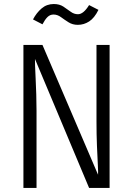

<svg xmlns="http://www.w3.org/2000/svg" viewBox="-20 -926 655 946"><path d="M419 0 152.3 -635.4Q151.8 -627.2 152.8 -601.3Q153.8 -575.4 155.6 -538.5Q157.4 -501.5 158.7 -460.3Q160 -419 160 -379.5V0H95.4V-704.6H189.2L463.1 -65.1Q464.1 -74.4 462.1 -112.8Q460 -151.3 457.7 -207.7Q455.4 -264.1 455.4 -327.2V-704.6H520V0ZM363.6 -803.6Q337.4 -803.6 317.7 -816.2Q297.9 -828.7 280.5 -841.5Q263.1 -854.4 243.6 -854.4Q226.7 -854.4 214.1 -842.1Q201.5 -829.7 189.2 -806.2L142.6 -830.3Q159.5 -862.6 184.9 -884.4Q210.3 -906.2 245.1 -906.2Q272.8 -906.2 292.1 -893.6Q311.3 -881 327.9 -868.5Q344.6 -855.9 364.1 -855.9Q391.3 -855.9 419 -901L465.1 -877.4Q445.1 -836.9 419.2 -820.3Q393.3 -803.6 363.6 -803.6Z"/></svg>

Font: Fira Code Light
Style: Regular
Weight: 300
Monospace: yes
Designer: Carrois Corporate, Edenspiekermann AG, Nikita Prokopov
Foundry: Carrois Corporate, Edenspiekermann AG, Nikita Prokopov
Version: Version 6.000; ttfautohint (v1.8.2) -l 8 -r 50 -G 200 -x 14 